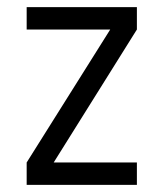

<svg xmlns="http://www.w3.org/2000/svg" viewBox="-20 -520 460 540"><path d="M55 -63 290 -437H365L131 -63ZM55 0V-63H365V0ZM55 -437V-500H365V-437Z"/></svg>

Font: Akshar Light
Style: Regular
Weight: 300
Designer: Tall Chai
Foundry: Tall Chai
Version: Version 1.100